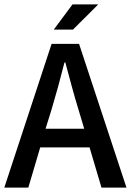

<svg xmlns="http://www.w3.org/2000/svg" viewBox="-22 -854 596 874"><path d="M-2.4 0 212.9 -654.3H337.9L553.7 0H439.9L385.7 -183.1H161.1L106.9 0ZM185.5 -268.1H361.3L335.9 -353Q319.8 -405.3 304.9 -460.2Q290 -515.1 275.4 -569.8H271.5Q257.8 -515.1 242.7 -460.2Q227.5 -405.3 211.9 -353ZM222.7 -719.2 308.1 -834H425.3L310.1 -719.2Z"/></svg>

Font: Varta Light
Style: Bold
Weight: 700
Version: Version 1.004